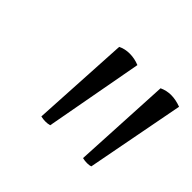

<svg xmlns="http://www.w3.org/2000/svg" viewBox="-76 -955 492 492"><g transform="rotate(45 170.0 -709.0)"><path d="M123 -840Q137 -847 154.5 -847Q172 -847 189 -840L140 -573Q133 -571 124.5 -571Q116 -571 108 -573ZM273 -840Q288 -847 304.5 -847Q321 -847 340 -840L289 -573Q284 -571 275.5 -571Q267 -571 259 -573Z"/></g></svg>

Font: Rosarivo
Style: Italic
Weight: 400
Version: Version 1.003